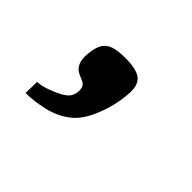

<svg xmlns="http://www.w3.org/2000/svg" viewBox="-71 -360 741 741"><g transform="rotate(45 300.0 11.0)"><path d="M198.5 101.5Q217 91.5 226.2 80.8Q235.5 70 238.5 53Q239.5 45 239.5 41.5Q239.5 19 223.5 9.5Q219 6.5 209 3Q194 -3 184.8 -9.2Q175.5 -15.5 168.2 -29.5Q161 -43.5 161 -67.5Q161 -77 162.5 -89Q166.5 -122 178.2 -140Q190 -158 212.8 -165.5Q235.5 -173 275.5 -173Q316.5 -173 340 -165Q363.5 -157 373.2 -140.5Q383 -124 383 -97Q383 -84 380.5 -63Q371.5 7.5 341.5 70Q318.5 118 284 143Q247.5 170.5 198 182.5Q144 195 99 195L100 133.5Q122 132.5 149.5 122.8Q177 113 198.5 101.5Z"/></g></svg>

Font: JuliaMono ExtraBold
Style: Italic
Weight: 800
Italic angle: -9°
Monospace: yes
Designer: cormullion
Foundry: corm
Version: Version 0.057; ttfautohint (v1.8.4)